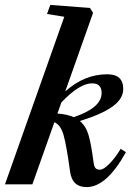

<svg xmlns="http://www.w3.org/2000/svg" viewBox="-24 -745 554 776"><path d="M-3.9 0 235.8 -677.2 166 -688.5 179.2 -725.1 339.8 -712.9 352.1 -692.9 239.7 -375.5Q316.9 -444.8 409.7 -444.8Q474.1 -444.8 474.1 -385.3Q474.1 -345.7 430.9 -314.5Q387.7 -283.2 298.8 -255.9Q323.7 -234.9 334.2 -198.2Q344.7 -161.6 354 -89.8Q356.4 -71.8 362.1 -65.4Q367.7 -59.1 379.9 -59.1Q394.5 -59.1 418 -82.8Q441.4 -106.4 463.9 -143.6L484.9 -129.9Q406.7 11.2 326.2 11.2Q267.6 11.2 259.3 -51.3Q244.6 -158.2 232.9 -199.2Q221.2 -240.2 195.8 -251L106.9 0ZM348.1 -408.2Q297.4 -408.2 224.1 -331.1L208 -286.1Q247.6 -283.2 273.9 -271.5Q386.7 -309.1 386.7 -369.1Q386.7 -408.2 348.1 -408.2Z"/></svg>

Font: Elstob
Style: Bold Italic
Weight: 700
Italic angle: -20°
Designer: Peter S. Baker
Version: Version 1.015